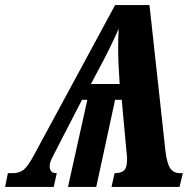

<svg xmlns="http://www.w3.org/2000/svg" viewBox="-52 -734 766 754"><path d="M-32 0 -21 -54H-1Q24 -54 41 -67.5Q58 -81 82 -126L400 -714H535L598 -139Q604 -91 617 -72.5Q630 -54 654 -54H666L653 0H386L398 -54Q423 -54 435 -64.5Q447 -75 447 -109Q447 -114 446.5 -121.5Q446 -129 445 -136L426 -342H400L326 0H215L291 -342H270L171 -150Q160 -128 151.5 -111.5Q143 -95 143 -80Q143 -69 149 -61.5Q155 -54 171 -54L159 0ZM305 -404H418L414 -472Q412 -506 412 -545Q412 -584 414 -621Q401 -591 382.5 -553Q364 -515 348 -485Z"/></svg>

Font: Noto Serif ExtraCondensed ExtraBold
Style: Italic
Weight: 800
Width: 2
Italic angle: -12°
Designer: Monotype Design Team
Foundry: Monotype Imaging Inc.
Version: Version 2.013